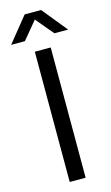

<svg xmlns="http://www.w3.org/2000/svg" viewBox="-180 -988 600 1038"><g transform="rotate(-15 119.5 -469.0)"><path d="M74 0V-729H163V0ZM-40 -798 73 -938H165L279 -798H202L119 -897L37 -798Z"/></g></svg>

Font: Mona Sans SemiExpanded
Style: Regular
Weight: 400
Width: 6
Designer: Deni Anggara
Foundry: GitHub
Version: Version 2.000